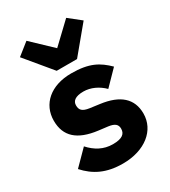

<svg xmlns="http://www.w3.org/2000/svg" viewBox="-198 -903 899 1013"><g transform="rotate(-30 252.0 -396.0)"><path d="M312 -587 444 -746 371 -804 250 -689 129 -804 56 -746 188 -587ZM247 12C382 12 472 -62 472 -163C472 -254 413 -306 299 -321L240 -329C197 -335 185 -350 185 -378C185 -404 205 -422 255 -422C299 -422 343 -401 376 -368L461 -455C408 -507 357 -537 247 -537C122 -537 43 -467 43 -366C43 -271 101 -219 220 -204L277 -197C314 -192 330 -179 330 -153C330 -122 310 -103 252 -103C195 -103 150 -129 113 -170L26 -82C80 -22 146 12 247 12Z"/></g></svg>

Font: LVC Sans
Style: Bold
Weight: 700
Designer: Mike Abbink, Paul van der Laan, Pieter van Rosmalen
Foundry: Bold Monday
Version: Version 3.0